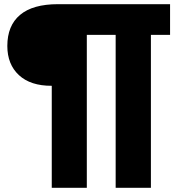

<svg xmlns="http://www.w3.org/2000/svg" viewBox="-20 -749 911 920"><path d="M228 150.9V-337.9Q126.5 -337.4 70.8 -388.9Q15.1 -440.4 15.1 -528.8Q15.1 -626.5 76.2 -677.7Q137.2 -729 257.8 -729H794.9V-582H703.1V150.9H534.2V-582H396V150.9Z"/></svg>

Font: Hubot Sans Expanded
Style: Bold
Weight: 700
Width: 7
Designer: Deni Anggara
Foundry: GitHub
Version: Version 1.001;gftools[0.9.31]